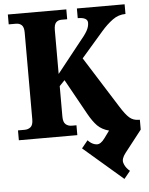

<svg xmlns="http://www.w3.org/2000/svg" viewBox="-63 -765 841 1086"><g transform="rotate(-5 357.5 -222.0)"><path d="M599 270 634 227 625 219Q606 200 600 177.5Q594 155 618 124L715 0V-56H710Q678 -56 656.5 -74.5Q635 -93 605 -141L423 -430L547 -573Q579 -610 612.5 -634.5Q646 -659 686 -659V-714H415V-659Q471 -659 471 -628Q471 -605 457.5 -581.5Q444 -558 415 -524L280 -354V-602Q280 -634 291.5 -646Q303 -658 322 -658H355V-714H23V-658H65Q84 -658 96.5 -646.5Q109 -635 109 -604V-111Q109 -79 95 -67.5Q81 -56 61 -56H23V0H355V-56H328Q308 -56 294 -68Q280 -80 280 -112V-285L310 -316L421 -116Q446 -71 470.5 -46Q495 -21 536 -10L506 31Q483 63 460.5 61.5Q438 60 418 42L410 34L375 77Z"/></g></svg>

Font: Noto Serif SemiCondensed Extra
Style: Regular
Weight: 800
Width: 4
Designer: Monotype Design Team
Foundry: Monotype Imaging Inc.
Version: Version 1.002